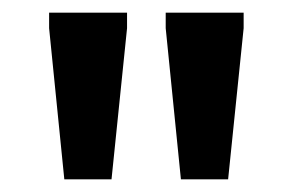

<svg xmlns="http://www.w3.org/2000/svg" viewBox="-20 -718 462 303"><path d="M81.5 -435 57.5 -673.5V-698H180.5V-673.5L156 -435ZM265.5 -435 241.5 -673.5V-698H364.5V-673.5L340 -435Z"/></svg>

Font: Newsreader 9pt Medium
Style: Regular
Weight: 500
Designer: Hugues Gentile
Foundry: Production Type
Version: Version 1.003